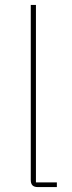

<svg xmlns="http://www.w3.org/2000/svg" viewBox="-20 -760 291 780"><path d="M211 0V-19H126V-740H105V-29C105 -9 114 0 134 0Z"/></svg>

Font: IBM Plex Arabic Thin
Style: Regular
Weight: 100
Designer: Mike Abbink, Paul van der Laan, Pieter van Rosmalen, Wael Morcos, Khajak Apelian
Foundry: Bold Monday
Version: Version 1.0